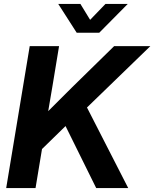

<svg xmlns="http://www.w3.org/2000/svg" viewBox="-20 -964 790 984"><path d="M11.7 0 132.3 -727.5H282.7L249.5 -526.4L227.1 -394.5Q257.8 -425.3 288.6 -455.8Q319.3 -486.3 350.6 -517.6L564.9 -727.5H750.5L425.8 -413.1L637.2 0H473.1L315.9 -317.9L195.3 -200.2L162.1 0ZM392.1 -943.8 441.9 -862.3 520.5 -943.8H634.3V-943.4L488.8 -796.4H373L278.8 -943.4V-943.8Z"/></svg>

Font: Inter Display
Style: Bold Italic
Weight: 700
Italic angle: -9.39999°
Designer: Rasmus Andersson
Foundry: rsms
Version: Version 4.000;git-a52131595